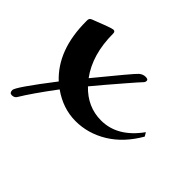

<svg xmlns="http://www.w3.org/2000/svg" viewBox="-116 -371 581 581"><g transform="rotate(45 174.5 -81.0)"><path d="M-6 -219V-224Q-6 -233 3 -236Q63 -260 70.5 -260Q78 -260 78 -251Q78 -161 121 -103Q210 -212 219.5 -220Q229 -228 240 -228Q251 -228 251 -222Q251 -216 247.5 -212.5Q244 -209 233 -196.5Q222 -184 210 -170Q165 -118 137 -84Q180 -39 238 -39Q308 -39 359 -110L366 -98Q333 -41 285.5 -12Q238 17 184.5 17Q131 17 83 -17Q32 51 8 91Q3 98 -7 98Q-17 98 -17 85.5Q-17 73 64 -32Q-6 -97 -6 -219Z"/></g></svg>

Font: Mr Bedfort
Style: Regular
Weight: 400
Designer: Alejandro Paul
Foundry: Alejandro Paul
Version: Version 1.000